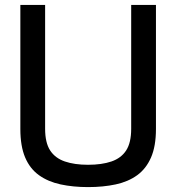

<svg xmlns="http://www.w3.org/2000/svg" viewBox="-20 -757 719 783"><path d="M339 6Q278 6 227 -5Q176 -16 139 -42.5Q102 -69 82.5 -115Q63 -161 63 -231V-737H164V-232Q164 -175 184.5 -143.5Q205 -112 244.5 -98.5Q284 -85 339 -85Q395 -85 434.5 -98.5Q474 -112 494.5 -143.5Q515 -175 515 -232V-737H616V-231Q616 -161 596 -115Q576 -69 539.5 -42.5Q503 -16 452 -5Q401 6 339 6Z"/></svg>

Font: Exo Thin Medium
Style: Regular
Weight: 500
Version: Version 2.000